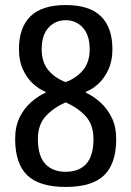

<svg xmlns="http://www.w3.org/2000/svg" viewBox="-20 -730 520 760"><path d="M240 10Q135 10 87.5 -36.5Q40 -83 40 -180Q40 -229 57.5 -265Q75 -301 103 -325.5Q131 -350 160 -363V-367Q136 -376 111.5 -398Q87 -420 71 -454.5Q55 -489 55 -535Q55 -621 100.5 -665.5Q146 -710 240 -710Q334 -710 379.5 -665.5Q425 -621 425 -535Q425 -489 409 -454.5Q393 -420 369 -398Q345 -376 320 -367V-363Q349 -350 376.5 -325.5Q404 -301 422 -265Q440 -229 440 -180Q440 -83 392.5 -36.5Q345 10 240 10ZM240 -50Q293 -50 321.5 -81.5Q350 -113 350 -180Q350 -236 319.5 -269.5Q289 -303 240 -325Q191 -303 160.5 -269.5Q130 -236 130 -180Q130 -113 159 -81.5Q188 -50 240 -50ZM240 -405Q281 -420 308 -451.5Q335 -483 335 -535Q335 -591 308 -620.5Q281 -650 240 -650Q199 -650 172 -620.5Q145 -591 145 -535Q145 -483 172 -451.5Q199 -420 240 -405Z"/></svg>

Font: Cuprum
Style: Regular
Weight: 400
Designer: Jovanny Lemonad
Foundry: Jovanny Lemonad
Version: Version 3.000